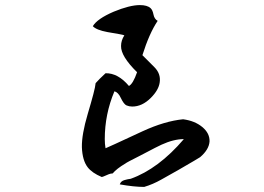

<svg xmlns="http://www.w3.org/2000/svg" viewBox="-20 -742 1040 755"><path d="M547 -7Q527 -7 503 -9.5Q479 -12 451 -17Q455 -30 470 -34Q476 -36 482 -37Q488 -38 494 -39Q603 -78 703 -195Q663 -195 615 -173Q610 -171 589.5 -160.5Q569 -150 533 -131Q505 -117 490 -109Q475 -101 473 -99Q439 -79 423 -60Q416 -60 408 -57Q400 -54 394 -51Q383 -46 380 -46Q342 -62 325 -84Q304 -111 302 -163Q301 -213 325 -294Q339 -341 347 -371.5Q355 -402 356 -415Q368 -429 395 -454Q444 -455 487 -404Q503 -412 519 -458Q455 -521 456 -561Q456 -583 469 -603Q465 -605 448 -608Q431 -611 402 -616Q359 -624 345 -639Q362 -668 427 -696Q490 -722 530 -722Q559 -722 572 -710Q580 -703 583.5 -685Q587 -667 600 -660Q567 -611 540 -525L587 -478Q613 -452 608 -418Q604 -388 573 -357Q539 -323 500 -323Q488 -323 477.5 -327.5Q467 -332 455 -357Q445 -379 430 -383Q392 -293 392 -195Q392 -176 395 -159Q397 -159 541 -226Q628 -266 700 -273Q746 -267 775.5 -242.5Q805 -218 804 -186Q802 -154 767 -124Q764 -122 743 -109.5Q722 -97 682 -74Q648 -55 614.5 -36Q581 -17 547 -7Z"/></svg>

Font: Yuji Hentaigana Akari
Style: Regular
Weight: 400
Designer: Kataoka Yuji
Foundry: Kinuta Font Factory
Version: Version 3.002